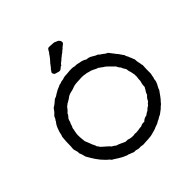

<svg xmlns="http://www.w3.org/2000/svg" viewBox="-220 -1045 1227 1227"><g transform="rotate(-45 393.5 -432.0)"><path d="M742 -364C741 -384 733 -399 734 -422C728 -432 726 -445 720 -454C718 -467 708 -473 707 -487C696 -500 688 -517 676 -529C666 -544 653 -557 643 -572C632 -577 622 -583 614 -591C604 -596 595 -603 588 -611C561 -618 549 -640 515 -640C508 -645 501 -649 491 -652C485 -654 476 -656 468 -657C460 -659 452 -661 444 -662C440 -662 435 -661 430 -662C426 -662 423 -665 419 -665C397 -667 381 -665 362 -663C351 -663 340 -662 331 -660C327 -659 323 -656 320 -656C314 -654 309 -655 304 -654C299 -653 296 -650 291 -649C286 -648 282 -648 277 -646C264 -638 247 -635 236 -626C221 -620 213 -608 195 -605C180 -592 166 -579 148 -569C142 -562 138 -554 132 -547C126 -540 118 -535 113 -528C110 -523 108 -515 105 -510L100 -506C99 -504 100 -501 99 -499C98 -498 95 -497 94 -495L91 -490C79 -475 73 -456 66 -436C63 -423 61 -410 56 -399C53 -374 52 -348 52 -321C51 -312 50 -303 50 -295C51 -279 61 -266 58 -250C64 -237 69 -223 72 -206C93 -168 116 -131 146 -102C155 -91 169 -85 176 -72C189 -66 200 -57 212 -50C226 -42 241 -32 257 -27C259 -26 261 -24 264 -23C270 -22 276 -21 282 -19L283 -16C285 -15 287 -16 288 -16C296 -12 304 -10 312 -6C326 -8 336 -4 346 -1C362 -2 375 -1 387 2C418 -1 453 1 479 -8C493 -12 509 -15 521 -22C535 -26 549 -31 559 -39C574 -43 582 -54 597 -58L629 -82C636 -93 651 -98 657 -110C676 -128 690 -152 706 -173C710 -191 724 -205 729 -224C732 -231 731 -239 733 -247C733 -249 735 -251 736 -254C738 -264 739 -274 742 -285C741 -311 743 -335 744 -362C744 -363 743 -364 742 -364ZM663 -362V-359C665 -359 665 -359 665 -358C663 -351 665 -344 665 -337C664 -326 661 -314 662 -301C657 -286 654 -271 654 -252C648 -246 646 -235 640 -230C635 -223 632 -214 629 -206C619 -197 610 -187 605 -173C597 -168 591 -161 586 -154C577 -148 567 -143 561 -134C550 -129 541 -123 532 -116C516 -114 504 -107 495 -97C479 -99 469 -95 460 -90C439 -90 418 -81 397 -86C379 -80 354 -85 339 -91H321C300 -99 284 -110 261 -116C253 -122 246 -129 236 -132C231 -141 223 -146 216 -153C205 -162 192 -174 181 -184C179 -192 174 -195 170 -200C167 -215 158 -225 154 -239C149 -252 144 -266 138 -279L135 -312C135 -321 133 -332 134 -340C134 -349 137 -358 138 -367C140 -376 142 -385 143 -394C149 -401 150 -413 154 -422C161 -431 160 -441 165 -451C171 -462 183 -469 186 -482C198 -492 208 -504 217 -517C222 -517 225 -522 228 -525C232 -528 242 -531 247 -536C258 -540 267 -551 279 -556C289 -561 304 -563 318 -567L337 -574C343 -575 350 -578 356 -578C366 -580 378 -579 389 -580C401 -581 412 -582 424 -581C434 -581 444 -577 455 -577C464 -574 473 -571 484 -569C501 -563 514 -553 532 -548C538 -541 548 -538 554 -531C580 -517 595 -494 616 -476C621 -465 627 -455 635 -447C638 -436 645 -427 651 -417C650 -416 651 -415 652 -414C653 -394 661 -381 663 -362ZM484 -833C484 -844 475 -845 472 -852C463 -855 454 -859 446 -863C430 -863 409 -867 396 -865C383 -858 382 -840 371 -833C365 -820 355 -811 347 -800C332 -787 323 -767 308 -754C307 -745 297 -745 298 -734C299 -723 306 -717 315 -715C327 -713 335 -707 345 -709C358 -711 362 -725 374 -726C377 -730 378 -734 382 -737C390 -745 401 -750 408 -759C419 -765 425 -775 437 -780C443 -790 456 -793 462 -803C471 -811 489 -818 484 -833Z"/></g></svg>

Font: FuturaRener
Style: Regular
Weight: 400
Designer: BSozoo
Foundry: BSozoo
Version: Version 1.0